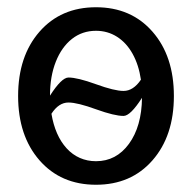

<svg xmlns="http://www.w3.org/2000/svg" viewBox="-20 -505 530 530"><path d="M89 -62.5Q30 -130 30 -240Q30 -350 89 -417.5Q148 -485 245 -485Q342 -485 401 -417.5Q460 -350 460 -240Q460 -130 401 -62.5Q342 5 245 5Q148 5 89 -62.5ZM118 -241Q150 -291 169 -291Q194 -291 245 -272.5Q296 -254 321 -254Q348 -254 369 -285Q363 -326 346 -356.5Q329 -387 303 -403.5Q277 -420 245 -420Q207 -420 178.5 -397.5Q150 -375 134 -334.5Q118 -294 118 -241ZM372 -235Q340 -185 321 -185Q296 -185 246 -203Q194 -222 169 -222Q142 -222 122 -191Q127 -161 137.5 -137Q148 -113 164 -95.5Q180 -78 200.5 -69Q221 -60 245 -60Q301 -60 336 -108Q371 -156 372 -235Z"/></svg>

Font: Glametrix
Style: Bold
Weight: 700
Designer: gluk
Foundry: gluk
Version: Version 0.40